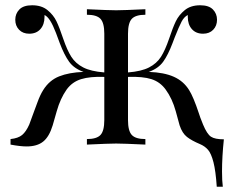

<svg xmlns="http://www.w3.org/2000/svg" viewBox="-20 -549 882 729"><path d="M823 102Q823 138 826 160H803Q799 100 790.5 67Q782 34 770 20Q758 6 739 -2Q708 -15 690 -29Q672 -43 662 -73Q661 -77 647.5 -126Q634 -175 609 -209Q588 -238 555 -248.5Q522 -259 466 -257V-93Q466 -52 480.5 -36.5Q495 -21 532 -21V0Q448 -4 421 -4Q394 -4 310 0V-21Q347 -21 361.5 -36.5Q376 -52 376 -93V-257Q322 -259 288 -248.5Q254 -238 233 -209Q209 -175 195.5 -127Q182 -79 180 -73Q167 -30 144 -11.5Q121 7 81 7Q57 7 20 0V-21Q49 -24 64 -36.5Q79 -49 91 -76L109 -125Q112 -132 122 -160Q132 -188 144 -207Q167 -244 204.5 -259Q242 -274 297 -276Q261 -289 242.5 -314.5Q224 -340 207 -385Q204 -394 192.5 -424Q181 -454 170.5 -470.5Q160 -487 149 -492V-485Q149 -456 133.5 -438.5Q118 -421 91 -421Q67 -421 52.5 -436Q38 -451 38 -474Q38 -497 53.5 -513Q69 -529 102 -529Q138 -529 160.5 -510.5Q183 -492 194.5 -468Q206 -444 220 -402Q235 -358 251 -333Q267 -308 296 -293Q325 -278 376 -274V-421Q376 -462 361.5 -477.5Q347 -493 310 -493V-514Q394 -510 421 -510Q448 -510 532 -514V-493Q495 -493 480.5 -477.5Q466 -462 466 -421V-274Q517 -278 546 -293Q575 -308 591 -333Q607 -358 622 -402Q636 -444 647.5 -468Q659 -492 681.5 -510.5Q704 -529 740 -529Q773 -529 788.5 -513Q804 -497 804 -474Q804 -451 789.5 -436Q775 -421 751 -421Q724 -421 708.5 -438.5Q693 -456 693 -485V-492Q679 -485 669.5 -467Q660 -449 643 -406L635 -385Q618 -340 599.5 -314.5Q581 -289 545 -276Q603 -274 640 -257.5Q677 -241 698 -207Q714 -182 735 -119Q738 -108 751 -76Q766 -40 781 -30Q796 -20 830 -20Q823 46 823 102Z"/></svg>

Font: Myanmar April Display
Style: Regular
Weight: 400
Designer: Khon Soe Zaw Thu
Foundry: Myanmar OS
Version: Version 2.50 April 12, 2019